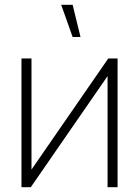

<svg xmlns="http://www.w3.org/2000/svg" viewBox="-20 -785 583 805"><path d="M284.5 -765H236.5L284.5 -630H317.5ZM473 -540H434L112 -74V-540H70V0H109L431 -466V0H473Z"/></svg>

Font: Hauora ExtraLight
Style: Regular
Weight: 200
Designer: Mikhail Sharanda
Foundry: WCYS & Co.
Version: Version 1.010